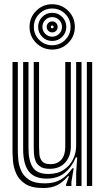

<svg xmlns="http://www.w3.org/2000/svg" viewBox="-20 -900 510 929"><path d="M188.5 9.8Q132 9.8 101.4 -10.8Q70.8 -31.2 57.9 -61.4Q45 -91.5 42.8 -121.8Q40.5 -152 40.5 -171.8V-600H66.2V-176.8Q66.2 -158 68.2 -130.5Q70.2 -103 81.5 -76Q92.8 -49 119.8 -30.9Q146.8 -12.8 197 -12.8Q242.8 -12.8 274.1 -31.2Q305.5 -49.8 330.2 -86H336.5L325.5 -19.8V0H299.8L299.5 -6.5L313.8 -47.5H309Q284.8 -18.8 257.5 -4.5Q230.2 9.8 188.5 9.8ZM400.2 0V-600H426V0ZM220.5 -83.2Q190.2 -83.2 174.1 -94.4Q158 -105.5 151.6 -122.2Q145.2 -139 144.2 -156.5Q143.2 -174 143.2 -186.8V-600H169V-188.2Q169 -172.5 170.6 -153.2Q172.2 -134 183.6 -119.9Q195 -105.8 224.5 -105.8Q258 -105.8 276.9 -127.6Q295.8 -149.5 295.8 -189.8V-600H322.8V-192.5Q322.8 -143.5 295.5 -113.4Q268.2 -83.2 220.5 -83.2ZM204.5 -35.8Q145 -36.2 118.5 -71.8Q92 -107.2 92 -178.5V-600H117.8V-181.8Q117.8 -124 138.1 -91.1Q158.5 -58.2 214.2 -58.2Q257.5 -58.2 287.5 -77.8Q317.5 -97.2 333 -128.5Q348.5 -159.8 348.5 -194.8V-600H374.5V0H348.5V-62L353.5 -138.8H347.2Q326.8 -90.5 292.1 -62.9Q257.5 -35.2 204.5 -35.8ZM232.5 -660.2Q187 -660.2 155 -692.2Q123 -724.2 123 -769.8Q123 -815.5 155 -847.5Q187 -879.5 232.5 -879.5Q278.2 -879.5 310.2 -847.5Q342.2 -815.5 342.2 -769.8Q342.2 -724.2 310.2 -692.2Q278.2 -660.2 232.5 -660.2ZM232.5 -681Q269.5 -681 295.5 -707Q321.5 -733 321.5 -769.8Q321.5 -806.8 295.5 -832.8Q269.5 -858.8 232.5 -858.8Q195.8 -858.8 169.8 -832.8Q143.8 -806.8 143.8 -769.8Q143.8 -733 169.8 -707Q195.8 -681 232.5 -681ZM232.5 -701.8Q204.2 -701.8 184.4 -721.6Q164.5 -741.5 164.5 -769.8Q164.5 -798.2 184.4 -818.1Q204.2 -838 232.5 -838Q261 -838 280.9 -818.1Q300.8 -798.2 300.8 -769.8Q300.8 -741.5 280.9 -721.6Q261 -701.8 232.5 -701.8ZM232.5 -722.5Q252.2 -722.5 266.1 -736.4Q280 -750.2 280 -769.8Q280 -789.5 266.1 -803.4Q252.2 -817.2 232.5 -817.2Q213 -817.2 199.1 -803.4Q185.2 -789.5 185.2 -769.8Q185.2 -750.2 199.1 -736.4Q213 -722.5 232.5 -722.5ZM232.5 -743.2Q221.5 -743.2 213.8 -751Q206 -758.8 206 -769.8Q206 -781 213.8 -788.8Q221.5 -796.5 232.5 -796.5Q243.8 -796.5 251.4 -788.8Q259 -781 259 -769.8Q259 -758.8 251.4 -751Q243.8 -743.2 232.5 -743.2ZM232.5 -763.2Q239.2 -763.2 239.2 -769.8Q239.2 -776.5 232.5 -776.5Q226 -776.5 226 -769.8Q226 -763.2 232.5 -763.2Z"/></svg>

Font: Big Shoulders Inline Display ExtraBold
Style: Regular
Weight: 800
Designer: Patric King
Foundry: XO Type Co
Version: Version 1.000